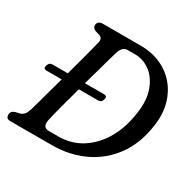

<svg xmlns="http://www.w3.org/2000/svg" viewBox="-153 -864 1042 1029"><g transform="rotate(30 368.0 -350.0)"><path d="M5.5 -25.5Q5.5 -48 32.5 -56L57 -61.5Q70.5 -65.5 80.2 -76Q90 -86.5 98.5 -114Q102.5 -128 111.8 -161Q121 -194 133.2 -238.5Q145.5 -283 159 -331.5H64Q43.5 -331.5 50 -354Q56 -376 77 -376H171Q184.5 -426 197 -472.2Q209.5 -518.5 218.5 -552.8Q227.5 -587 230.5 -601Q238 -631.5 213 -639L190 -645.5Q168 -653.5 167.5 -671Q168 -700 202.5 -700H435Q502.5 -700 558 -675.8Q613.5 -651.5 651.8 -607Q690 -562.5 706.8 -501.5Q723.5 -440.5 713 -367.5Q697 -249 637.8 -167Q578.5 -85 488.2 -42.5Q398 0 288.5 0H33Q17 0 11.2 -7Q5.5 -14 5.5 -25.5ZM296 -57.5Q375.5 -57.5 439.2 -97.8Q503 -138 544.8 -210.2Q586.5 -282.5 599.5 -378Q612 -462.5 590.2 -522Q568.5 -581.5 526 -613Q483.5 -644.5 433 -644.5H387Q353.5 -644.5 340.5 -600.5Q337 -589.5 327.5 -556Q318 -522.5 304.8 -475.2Q291.5 -428 277 -376H395.5Q417 -376 411 -354Q405 -331.5 383.5 -331.5H265Q251 -281 238.5 -234.5Q226 -188 217.2 -153.5Q208.5 -119 206 -105Q197 -57.5 238 -57.5Z"/></g></svg>

Font: Fraunces 72pt S100
Style: Italic
Weight: 400
Italic angle: -16°
Version: Version 1.000; ttfautohint (v1.8.3)